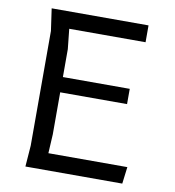

<svg xmlns="http://www.w3.org/2000/svg" viewBox="-83 -824 817 898"><g transform="rotate(10 325.0 -375.0)"><path d="M567.5 -80 557.5 0H97.5L105 -100V-645L90 -750H550V-670H187.5L197.5 -575V-442.5H515V-370H197.5V-170L192.5 -80Z"/></g></svg>

Font: B612 Mono
Style: Regular
Weight: 400
Version: Version 1.005